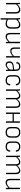

<svg xmlns="http://www.w3.org/2000/svg" viewBox="2924 -3458 719 6606"><g transform="rotate(90 3283.0 -154.5)"><path d="M87 0Q81 0 81 -6V-367Q81 -394 79.5 -423.5Q78 -453 75 -475Q75 -482 81 -482H114Q119 -482 120 -476Q125 -440 127 -394Q174 -442 219.5 -468Q265 -494 314 -494Q378 -494 411.5 -455Q445 -416 445 -335V-6Q445 0 439 0H404Q398 0 398 -6V-331Q398 -451 303 -451Q259 -451 216.5 -424.5Q174 -398 128 -350V-6Q128 0 122 0Z M613 185Q607 185 607 179V-371Q607 -395 605.5 -423Q604 -451 601 -475Q601 -482 607 -482H640Q646 -482 646 -476Q648 -459 650 -438.5Q652 -418 652 -401Q743 -494 833 -494Q899 -494 932 -454Q965 -414 965 -330V-168Q965 -83 921 -36Q877 11 797 11Q726 11 654 -26V179Q654 185 648 185ZM822 -451Q746 -451 654 -356V-67Q687 -50 721 -40.5Q755 -31 787 -31Q850 -31 884 -67.5Q918 -104 918 -171V-327Q918 -391 894 -421Q870 -451 822 -451Z M1238 11Q1112 11 1112 -146V-476Q1112 -482 1118 -482H1153Q1159 -482 1159 -476V-149Q1159 -88 1181.5 -60Q1204 -32 1250 -32Q1293 -32 1333 -58Q1373 -84 1418 -131V-476Q1418 -482 1424 -482H1459Q1465 -482 1465 -476V-115Q1465 -87 1466 -60Q1467 -33 1470 -6Q1470 0 1463 0H1432Q1426 0 1426 -6Q1424 -26 1422.5 -47Q1421 -68 1420 -89Q1375 -40 1330 -14.5Q1285 11 1238 11Z M1917 0Q1911 0 1911 -6V-235Q1868 -194 1823.5 -171Q1779 -148 1733 -148Q1612 -148 1612 -289V-476Q1612 -482 1618 -482H1653Q1659 -482 1659 -476V-296Q1659 -240 1679 -214.5Q1699 -189 1743 -189Q1787 -189 1828.5 -213.5Q1870 -238 1911 -280V-476Q1911 -482 1917 -482H1952Q1958 -482 1958 -476V-6Q1958 0 1952 0Z M2203 11Q2148 11 2120 -22.5Q2092 -56 2092 -118Q2092 -187 2132.5 -223.5Q2173 -260 2267 -270L2372 -281V-341Q2372 -401 2348.5 -426.5Q2325 -452 2268 -452Q2163 -452 2163 -364Q2163 -358 2158 -358H2123Q2118 -358 2117 -367Q2114 -426 2153 -459.5Q2192 -493 2270 -494Q2346 -494 2382.5 -457.5Q2419 -421 2419 -342V-115Q2419 -83 2420.5 -56.5Q2422 -30 2424 -6Q2425 0 2419 0H2387Q2381 0 2380 -7Q2378 -24 2376.5 -46Q2375 -68 2374 -89Q2324 -35 2284 -12Q2244 11 2203 11ZM2139 -121Q2139 -77 2157 -53.5Q2175 -30 2214 -30Q2282 -30 2372 -131V-244L2268 -233Q2197 -226 2168 -199.5Q2139 -173 2139 -121Z M2747 11Q2658 11 2611.5 -34.5Q2565 -80 2565 -168V-310Q2565 -400 2611 -447Q2657 -494 2745 -494Q2825 -494 2871 -455Q2917 -416 2917 -350Q2917 -340 2910 -340H2876Q2870 -340 2870 -348Q2871 -396 2837 -423.5Q2803 -451 2745 -451Q2611 -451 2611 -307V-172Q2611 -32 2748 -32Q2808 -32 2839 -59.5Q2870 -87 2870 -140Q2870 -148 2875 -148H2910Q2916 -148 2916 -142Q2916 -69 2873.5 -29Q2831 11 2747 11Z M3062 0Q3056 0 3056 -6V-367Q3056 -396 3054.5 -423.5Q3053 -451 3050 -475Q3050 -482 3057 -482H3089Q3094 -482 3095 -477Q3097 -457 3098.5 -436Q3100 -415 3101 -392Q3148 -442 3190.5 -468Q3233 -494 3278 -494Q3326 -494 3355 -467Q3384 -440 3392 -390Q3440 -442 3482.5 -468Q3525 -494 3571 -494Q3630 -494 3660 -455Q3690 -416 3690 -343V-6Q3690 0 3684 0H3649Q3643 0 3643 -6V-339Q3643 -393 3622.5 -422Q3602 -451 3559 -451Q3522 -451 3482.5 -425.5Q3443 -400 3396 -349V-6Q3396 0 3390 0H3355Q3349 0 3349 -6V-339Q3349 -393 3328.5 -422Q3308 -451 3265 -451Q3229 -451 3189.5 -425.5Q3150 -400 3103 -349V-6Q3103 0 3097 0Z M3858 0Q3852 0 3852 -6V-476Q3852 -482 3858 -482H3893Q3899 -482 3899 -476V-271H4155V-476Q4155 -482 4161 -482H4196Q4202 -482 4202 -476V-6Q4202 0 4196 0H4161Q4155 0 4155 -6V-229H3899V-6Q3899 0 3893 0Z M4532 11Q4444 11 4396 -35Q4348 -81 4348 -169V-314Q4348 -401 4396 -447.5Q4444 -494 4532 -494Q4620 -494 4668.5 -448Q4717 -402 4717 -314V-169Q4717 -81 4668.5 -35Q4620 11 4532 11ZM4532 -32Q4670 -32 4670 -174V-309Q4670 -451 4532 -451Q4394 -451 4394 -309V-174Q4394 -32 4532 -32Z M5028 11Q4939 11 4892.5 -34.5Q4846 -80 4846 -168V-310Q4846 -400 4892 -447Q4938 -494 5026 -494Q5106 -494 5152 -455Q5198 -416 5198 -350Q5198 -340 5191 -340H5157Q5151 -340 5151 -348Q5152 -396 5118 -423.5Q5084 -451 5026 -451Q4892 -451 4892 -307V-172Q4892 -32 5029 -32Q5089 -32 5120 -59.5Q5151 -87 5151 -140Q5151 -148 5156 -148H5191Q5197 -148 5197 -142Q5197 -69 5154.5 -29Q5112 11 5028 11Z M5343 0Q5337 0 5337 -6V-367Q5337 -396 5335.5 -423.5Q5334 -451 5331 -475Q5331 -482 5338 -482H5370Q5375 -482 5376 -477Q5378 -457 5379.5 -436Q5381 -415 5382 -392Q5429 -442 5471.5 -468Q5514 -494 5559 -494Q5607 -494 5636 -467Q5665 -440 5673 -390Q5721 -442 5763.5 -468Q5806 -494 5852 -494Q5911 -494 5941 -455Q5971 -416 5971 -343V-6Q5971 0 5965 0H5930Q5924 0 5924 -6V-339Q5924 -393 5903.5 -422Q5883 -451 5840 -451Q5803 -451 5763.5 -425.5Q5724 -400 5677 -349V-6Q5677 0 5671 0H5636Q5630 0 5630 -6V-339Q5630 -393 5609.5 -422Q5589 -451 5546 -451Q5510 -451 5470.5 -425.5Q5431 -400 5384 -349V-6Q5384 0 5378 0Z M6259 11Q6133 11 6133 -146V-476Q6133 -482 6139 -482H6174Q6180 -482 6180 -476V-149Q6180 -88 6202.5 -60Q6225 -32 6271 -32Q6314 -32 6354 -58Q6394 -84 6439 -131V-476Q6439 -482 6445 -482H6480Q6486 -482 6486 -476V-115Q6486 -87 6487 -60Q6488 -33 6491 -6Q6491 0 6484 0H6453Q6447 0 6447 -6Q6445 -26 6443.5 -47Q6442 -68 6441 -89Q6396 -40 6351 -14.5Q6306 11 6259 11Z"/></g></svg>

Font: Sofia Sans Semi Condensed Light
Style: Regular
Weight: 300
Designer: Botio Nikoltchev, Ani Petrova
Foundry: lettersoup
Version: Version 4.100; ttfautohint (v1.8.4.7-5d5b)